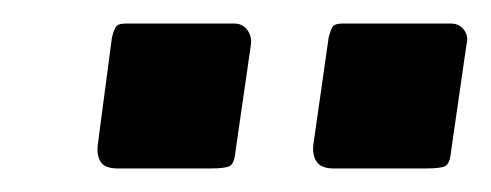

<svg xmlns="http://www.w3.org/2000/svg" viewBox="-20 -762 417 163"><path d="M193 -724 180 -634Q179 -623 175 -621Q171 -619 159 -619H80Q69 -619 65.5 -624.5Q62 -630 63 -639L75 -730Q77 -738 79 -740Q81 -742 87 -742H179Q186 -742 190 -736.5Q194 -731 193 -724ZM376 -724 363 -634Q362 -623 358 -621Q354 -619 342 -619H263Q253 -619 249 -624.5Q245 -630 246 -639L259 -730Q261 -738 263 -740Q265 -742 271 -742H363Q370 -742 374 -736.5Q378 -731 376 -724Z"/></svg>

Font: Libre Franklin Thin SemiBold
Style: Italic
Weight: 600
Italic angle: -8°
Version: Version 3.000